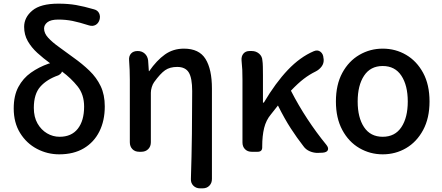

<svg xmlns="http://www.w3.org/2000/svg" viewBox="-20 -830 2417 1050"><path d="M304 14Q239 14 182 -16Q125 -46 90 -102.5Q55 -159 55 -237Q55 -307 80.5 -354.5Q106 -402 149 -432.5Q192 -463 246 -482L254 -484Q217 -511 184.5 -540.5Q152 -570 132 -605Q112 -640 112 -683Q112 -735 157 -772.5Q202 -810 299 -810Q353 -810 396 -802.5Q439 -795 494 -779Q514 -774 522 -757.5Q530 -741 524 -721Q518 -702 502.5 -693.5Q487 -685 467 -691Q414 -708 377 -715.5Q340 -723 299 -723Q258 -723 239.5 -708.5Q221 -694 221 -674Q221 -648 243.5 -623.5Q266 -599 302.5 -573Q339 -547 382 -515Q430 -481 469 -443.5Q508 -406 530.5 -359Q553 -312 553 -248Q553 -170 523.5 -111Q494 -52 438.5 -19Q383 14 304 14ZM319 -439Q316 -427 299 -418Q236 -396 200.5 -356Q165 -316 165 -240Q165 -190 185 -155Q205 -120 237 -101Q269 -82 306 -82Q371 -82 405.5 -126Q440 -170 440 -247Q440 -313 404.5 -357.5Q369 -402 319 -439Z M1074 200Q1052 200 1037.5 185.5Q1023 171 1024 149Q1028 24 1029.5 -98Q1031 -220 1031 -332Q1031 -403 1012.5 -433.5Q994 -464 949 -464Q909 -464 883 -446Q857 -428 823 -381Q815 -370 810 -353.5Q805 -337 805 -323V-52Q805 -29 790.5 -14.5Q776 0 753 0H741Q718 0 704 -14.5Q690 -29 690 -52V-394Q690 -426 689 -447.5Q688 -469 686 -500Q684 -523 696.5 -537Q709 -551 733 -551Q756 -551 771.5 -537Q787 -523 790 -500L794 -441H796Q837 -500 882 -532Q927 -564 986 -564Q1069 -564 1104 -507.5Q1139 -451 1139 -346V149Q1139 171 1125 185.5Q1111 200 1088 200Z M1720 6Q1697 7 1674.5 -2.5Q1652 -12 1639 -31Q1604 -76 1570.5 -127.5Q1537 -179 1500 -253L1462 -205Q1435 -173 1424.5 -130Q1414 -87 1414 -30V-24Q1414 0 1389 0H1356Q1334 0 1320 -14Q1306 -28 1306 -51V-394Q1306 -426 1305 -448.5Q1304 -471 1301 -499Q1299 -522 1311 -536.5Q1323 -551 1345 -551H1357Q1380 -551 1397 -536.5Q1414 -522 1415 -499Q1417 -488 1417.5 -465Q1418 -442 1418 -419V-269H1423Q1487 -377 1554 -447.5Q1621 -518 1696 -550Q1717 -559 1732.5 -547Q1748 -535 1749 -512L1750 -507Q1752 -484 1739 -466.5Q1726 -449 1706 -439Q1673 -423 1641.5 -399Q1610 -375 1571 -334Q1612 -254 1661 -179.5Q1710 -105 1764 -39Q1778 -22 1773 -9.5Q1768 3 1745 5Z M2073 14Q2004 14 1945.5 -20Q1887 -54 1852 -119Q1817 -184 1817 -275Q1817 -367 1852 -431.5Q1887 -496 1945.5 -530Q2004 -564 2073 -564Q2143 -564 2201 -530Q2259 -496 2294 -431.5Q2329 -367 2329 -275Q2329 -184 2294 -119Q2259 -54 2201 -20Q2143 14 2073 14ZM2073 -82Q2140 -82 2175 -134.5Q2210 -187 2210 -275Q2210 -363 2175 -416Q2140 -469 2073 -469Q2006 -469 1971 -416Q1936 -363 1936 -275Q1936 -187 1971 -134.5Q2006 -82 2073 -82Z"/></svg>

Font: Chiron GoRound TC M
Style: Regular
Weight: 500
Designer: Ryoko NISHIZUKA 西塚涼子 (kana, bopomofo & ideographs); Paul D. Hunt (Latin, Greek & Cyrillic); Sandoll Communications 산돌커뮤니
Foundry: Adobe
Version: Version 1.000;hotconv 1.1.1;makeotfexe 2.6.0